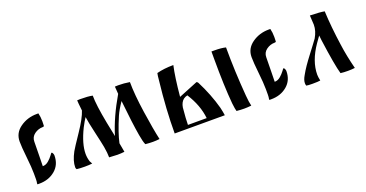

<svg xmlns="http://www.w3.org/2000/svg" viewBox="-30 -876 2496 1310"><g transform="rotate(-20 1218.5 -220.5)"><path d="M256 -140Q256 -73 209 -33.5Q162 6 93 6H83Q77 6 79 0Q82 -14 82 -31Q82 -31 82 -72Q82 -115 73.5 -193Q65 -271 65 -310Q65 -372 118 -409.5Q171 -447 239 -447H251Q258 -420 258 -387Q258 -378 257.5 -367Q257 -356 257 -355Q257 -349 247 -349Q214 -349 186.5 -329Q159 -309 159 -275Q159 -241 157.5 -174Q156 -107 156 -98Q168 -98 179 -102.5Q190 -107 200 -116Q210 -125 216 -131.5Q222 -138 231 -149.5Q240 -161 241 -163Q242 -164 244 -164Q248 -164 252 -155.5Q256 -147 256 -140Z M911 -434Q911 -345 931 -209.5Q951 -74 968 0Q944 3 920 3Q894 3 865 0Q855 -20 846 -73Q830 -166 813 -332Q778 -281 762 -244Q716 -136 701 -66Q707 -32 713 0Q688 3 662 3Q652 3 632 1.5Q612 0 602 0Q602 -32 594 -78Q588 -111 569 -193Q550 -275 545 -313Q531 -293 509 -251Q459 -149 459 -77Q459 -48 468 -20L479 0Q458 3 425 3Q392 3 366 0Q361 -8 361 -15Q361 -61 393 -120Q405 -142 463 -227.5Q521 -313 537 -364Q530 -427 530 -440Q537 -441 550 -441Q609 -441 641 -434Q641 -365 668 -226Q678 -174 689 -123Q727 -248 808 -386Q808 -396 806 -414Q804 -432 804 -440Q812 -441 828 -441Q869 -441 911 -434Z M1078 0Q1078 -172 1101 -375Q1104 -412 1108 -428Q1161 -442 1229 -442Q1211 -362 1198 -222Q1244 -240 1336 -278Q1341 -280 1348 -270Q1402 -164 1431 -58Q1439 -23 1442 0ZM1527 -440Q1577 -440 1608 -432Q1608 -260 1623 -76Q1627 -27 1634 0Q1605 3 1583 3Q1557 3 1527 0Q1522 -14 1517 -58Q1505 -190 1505 -386V-440Q1505 -440 1527 -440ZM1319 -24Q1309 -120 1248 -215Q1231 -211 1219 -202Q1197 -184 1191 -148Q1183 -64 1183 -24Z M1940 -140Q1940 -73 1893 -33.5Q1846 6 1777 6H1767Q1761 6 1763 0Q1766 -14 1766 -31Q1766 -31 1766 -72Q1766 -115 1757.5 -193Q1749 -271 1749 -310Q1749 -372 1802 -409.5Q1855 -447 1923 -447H1935Q1942 -420 1942 -387Q1942 -378 1941.5 -367Q1941 -356 1941 -355Q1941 -349 1931 -349Q1898 -349 1870.5 -329Q1843 -309 1843 -275Q1843 -241 1841.5 -174Q1840 -107 1840 -98Q1852 -98 1863 -102.5Q1874 -107 1884 -116Q1894 -125 1900 -131.5Q1906 -138 1915 -149.5Q1924 -161 1925 -163Q1926 -164 1928 -164Q1932 -164 1936 -155.5Q1940 -147 1940 -140Z M2224 -373Q2224 -385 2220 -441Q2296 -439 2325 -433Q2330 -319 2350 -180Q2361 -98 2386 0Q2363 3 2336 3Q2305 3 2282 0Q2263 -65 2237 -255Q2237 -261 2235 -273Q2233 -285 2233 -291L2201 -246Q2129 -141 2129 -44Q2129 -28 2135 0Q2120 3 2079 3H2077Q2045 3 2033 0Q2030 -9 2030 -18Q2030 -41 2047 -70Q2063 -99 2082.5 -127.5Q2102 -156 2131.5 -194.5Q2161 -233 2172 -248L2197 -282Q2224 -328 2224 -373Z"/></g></svg>

Font: Ponomar Unicode TT
Style: Regular
Weight: 400
Designer: Vladislav V. Dorosh, Yuri A.W. Shardt, Nikita Simmons, Aleksandr Andreev
Foundry: Ponomar Project
Version: 1.1